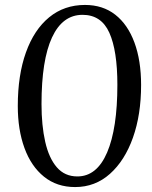

<svg xmlns="http://www.w3.org/2000/svg" viewBox="-20 -744 617 777"><path d="M52 -315Q52 -440 85 -532Q118 -624 179 -674Q240 -724 324 -724Q396 -724 446.5 -684.5Q497 -645 524 -572Q551 -499 551 -400Q551 -280 518 -187Q485 -94 425 -40.5Q365 13 284 13Q210 13 158 -29Q106 -71 79 -145Q52 -219 52 -315ZM314 -684Q233 -684 190.5 -592.5Q148 -501 148 -323Q148 -236 163 -170Q178 -104 210 -67Q242 -30 293 -30Q372 -30 413.5 -127Q455 -224 455 -401Q455 -539 422.5 -611.5Q390 -684 314 -684Z"/></svg>

Font: Literata 36pt
Style: Italic
Weight: 400
Italic angle: -2°
Designer: Latin by Veronika Burian and Jose Scaglione. Greek by Irene Vlachou. Cyrillic by Vera Evstafieva
Foundry: TypeTogether
Version: Version 3.002